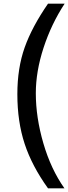

<svg xmlns="http://www.w3.org/2000/svg" viewBox="-20 -790 370 1040"><path d="M240 -770H330Q258 -660 216 -531.5Q174 -403 174 -285Q174 -154 215 -13.5Q256 127 329 230H240Q153 109 113.5 -11Q74 -131 74 -280Q74 -421 113.5 -532.5Q153 -644 240 -770Z"/></svg>

Font: Bitter
Style: Regular
Weight: 400
Designer: Sol Matas
Foundry: Sol Matas
Version: Version 1.300;PS 001.300;hotconv 1.0.70;makeotf.lib2.5.58329